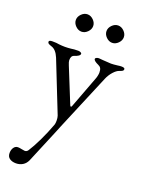

<svg xmlns="http://www.w3.org/2000/svg" viewBox="-165 -682 773 1042"><g transform="rotate(20 221.5 -161.5)"><path d="M5 0ZM13 244Q13 225 22 212Q31 199 46 199Q54 199 67.5 202Q81 205 86 205Q98 205 105 194Q124 165 147 117.5Q170 70 190 16Q193 7 193 -7Q193 -25 189 -36L73 -329Q56 -370 28 -378Q16 -382 10.5 -385.5Q5 -389 5 -396Q5 -405 25 -405Q51 -405 64 -402Q82 -400 98 -400Q115 -400 133 -402Q148 -405 174 -405Q181 -405 187.5 -402Q194 -399 194 -394Q194 -387 184.5 -381Q175 -375 165 -372Q154 -369 149.5 -361.5Q145 -354 145 -340Q145 -331 153 -312L234 -112Q236 -106 240 -106Q243 -106 245 -112L314 -295Q317 -302 319.5 -313.5Q322 -325 322 -332Q322 -349 317 -357.5Q312 -366 302 -370Q273 -383 273 -394Q273 -399 279.5 -402Q286 -405 293 -405Q298 -405 316 -403Q352 -400 364 -400Q378 -400 402 -403Q414 -405 423 -405Q443 -405 443 -396Q443 -389 437.5 -385.5Q432 -382 420 -378Q405 -373 388 -354Q371 -335 361 -311L225 13L210 50Q148 200 129 244Q120 264 103 274.5Q86 285 64 285Q42 285 27.5 275Q13 265 13 244ZM104 -558Q104 -577 119.5 -592.5Q135 -608 154 -608Q173 -608 188.5 -592.5Q204 -577 204 -558Q204 -539 188.5 -523.5Q173 -508 154 -508Q135 -508 119.5 -523.5Q104 -539 104 -558ZM281 -558Q281 -577 296.5 -592.5Q312 -608 331 -608Q350 -608 365.5 -592.5Q381 -577 381 -558Q381 -539 365.5 -523.5Q350 -508 331 -508Q312 -508 296.5 -523.5Q281 -539 281 -558Z"/></g></svg>

Font: EB Garamond
Style: Regular
Weight: 400
Designer: Georg Duffner and Octavio Pardo
Foundry: Georg Duffner
Version: Version 1.000; ttfautohint (v1.6)